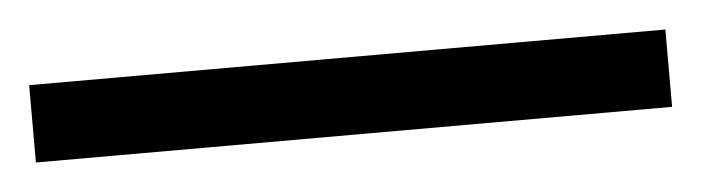

<svg xmlns="http://www.w3.org/2000/svg" viewBox="-28 41 516 141"><g transform="rotate(-5 229.5 111.5)"><path d="M-5 140V83H464V140Z"/></g></svg>

Font: Noto Serif Gujarati Medium
Style: Regular
Weight: 500
Version: Version 2.102